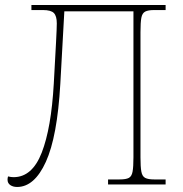

<svg xmlns="http://www.w3.org/2000/svg" viewBox="-20 -734 729 764"><path d="M48 10Q32 10 21 2.5Q10 -5 10 -19Q10 -26 12 -32Q24 -29 34 -29Q108 -29 146 -126.5Q184 -224 194 -401Q200 -509 203 -566Q206 -623 206 -641Q206 -670 194.5 -682Q183 -694 151 -694H105V-714H639V-694H593Q570 -694 558 -688Q546 -682 542.5 -663.5Q539 -645 539 -606V-108Q539 -70 542.5 -51Q546 -32 558 -26Q570 -20 593 -20H639V0H410V-20H456Q481 -20 492.5 -26Q504 -32 507.5 -51Q511 -70 511 -108V-689H236L220 -400Q208 -190 162.5 -90Q117 10 48 10Z"/></svg>

Font: Noto Serif Thin
Style: Regular
Weight: 100
Designer: Monotype Design Team
Foundry: Monotype Imaging Inc.
Version: Version 2.015